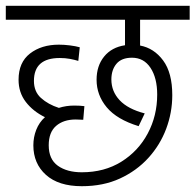

<svg xmlns="http://www.w3.org/2000/svg" viewBox="-20 -642 674 662"><path d="M262 -48Q340 -48 398.5 -84.5Q457 -121 489.5 -182Q522 -243 522 -316Q522 -373 499 -408Q476 -443 435 -443Q399 -443 381.5 -422Q364 -401 364 -368Q364 -327 392.5 -296.5Q421 -266 479 -251L458 -207Q383 -230 348 -272Q313 -314 313 -367Q313 -415 339 -447Q365 -479 411 -486V-574H0V-622H634V-574H463V-485Q511 -476 542.5 -433.5Q574 -391 574 -314Q574 -254 553 -198Q532 -142 491.5 -97.5Q451 -53 393.5 -26.5Q336 0 262 0Q182 0 138.5 -39Q95 -78 95 -141Q95 -169 105 -194.5Q115 -220 135 -238Q94 -258 69 -290.5Q44 -323 44 -367Q44 -427 83.5 -457.5Q123 -488 183 -488Q201 -488 221 -485.5Q241 -483 255 -479L250 -432Q237 -436 221 -439Q205 -442 186 -442Q97 -442 97 -363Q97 -326 121.5 -304Q146 -282 183 -270Q208 -278 236 -278Q245 -278 255 -277.5Q265 -277 271 -276L267 -229Q262 -229 254.5 -229.5Q247 -230 241 -230Q199 -230 173.5 -208Q148 -186 148 -141Q148 -93 179.5 -70.5Q211 -48 262 -48Z"/></svg>

Font: Noto Sans SemiCondensed Light
Style: Italic
Weight: 300
Width: 4
Italic angle: -12°
Designer: Monotype Design Team
Foundry: Monotype Imaging Inc.
Version: Version 2.013; ttfautohint (v1.8.4.7-5d5b)